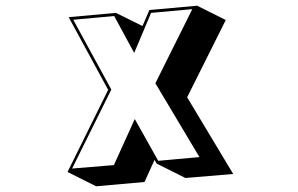

<svg xmlns="http://www.w3.org/2000/svg" viewBox="-20 -583 1040 671"><path d="M528 -11 520 -24 485 53 316 68 216 18 358 -269 220 -523 385 -538 478 -492 502 -548 669 -563 769 -513 634 -243 795 25 628 39ZM652 -551 508 -538 449 -398 379 -527 236 -514 369 -270 232 6 378 -6 451 -167 533 -21 677 -34 523 -292Z"/></svg>

Font: Rampart One
Style: Regular
Weight: 400
Designer: Fontworks Inc.
Foundry: Fontworks Inc.
Version: Version 1.100